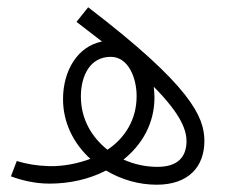

<svg xmlns="http://www.w3.org/2000/svg" viewBox="-20 -498 623 527"><path d="M410 9C497 9 541 -40 541 -111C541 -178 503 -263 222 -478L190 -438C215 -419 238 -401 260 -384C193 -371 153 -304 153 -226C153 -161 182 -104 228 -62C193 -49 154 -41 114 -42C80 -43 53 -48 26 -56L10 -14C37 -4 74 6 116 6C171 6 225 -6 271 -30C313 -5 361 9 410 9ZM202 -233C202 -290 227 -342 284 -342C332 -342 355 -285 355 -234C355 -170 323 -119 275 -87C232 -121 202 -171 202 -233ZM404 -231C404 -241 403 -250 402 -260C480 -181 492 -139 492 -109C491 -66 467 -40 412 -40C380 -40 348 -47 319 -60C370 -101 404 -159 404 -231Z"/></svg>

Font: Noto Sans Arabic UI XCn Lt
Style: Regular
Weight: 300
Width: 2
Designer: Monotype Design Team, Nadine Chahine and Nizar Qandah
Foundry: Monotype Imaging Inc.
Version: Version 2.010